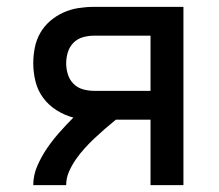

<svg xmlns="http://www.w3.org/2000/svg" viewBox="-20 -540 640 560"><path d="M77 0Q77 -29 89 -56.5Q101 -84 117.5 -108Q134 -132 153.5 -154Q173 -176 194 -197Q168 -204 145 -218.5Q122 -233 106 -254.5Q90 -276 83.5 -302.5Q77 -329 77 -355Q77 -378 81.5 -401Q86 -424 97.5 -444Q109 -464 126.5 -479Q144 -494 165 -503.5Q186 -513 209 -516.5Q232 -520 255 -520H515V0H419V-191H318Q302 -178 286.5 -164.5Q271 -151 256 -137Q241 -123 227 -107.5Q213 -92 201.5 -75.5Q190 -59 181.5 -40Q173 -21 173 0ZM255 -275H419V-436H255Q238 -436 222 -431.5Q206 -427 194.5 -415.5Q183 -404 178 -388Q173 -372 173 -355Q173 -339 178 -323Q183 -307 194.5 -295.5Q206 -284 222 -279.5Q238 -275 255 -275Z"/></svg>

Font: Zed Mono Medium Extended
Style: Regular
Weight: 500
Width: 7
Monospace: yes
Designer: Belleve Invis
Foundry: Belleve Invis
Version: Version 1.0.0; ttfautohint (v1.8.4)